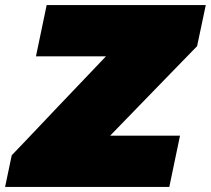

<svg xmlns="http://www.w3.org/2000/svg" viewBox="-43 -733 827 753"><path d="M-23 0 3 -124Q29 -151 61.8 -185.5Q94.5 -220 127.8 -255Q161 -290 188.5 -319L372.5 -512H98L140 -713H764L730 -552Q689 -510 650 -469.8Q611 -429.5 571.5 -389L389 -201H663L621 0Z"/></svg>

Font: Commissioner Black
Style: Italic
Weight: 900
Italic angle: -12°
Designer: Kostas Bartsokas
Foundry: Kostas Bartsokas
Version: Version 1.000; ttfautohint (v1.8.3)